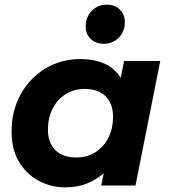

<svg xmlns="http://www.w3.org/2000/svg" viewBox="-20 -801 730 829"><path d="M262 8Q200 8 147 -20.5Q94 -49 62 -102.5Q30 -156 30 -233Q30 -323 69.5 -394Q109 -465 176.5 -505.5Q244 -546 327 -546Q386 -546 430.5 -526.5Q475 -507 501 -465L516 -538H672L565 0H417L428 -53Q395 -24 353.5 -8Q312 8 262 8ZM310 -121Q356 -121 391.5 -143.5Q427 -166 447.5 -205.5Q468 -245 468 -298Q468 -353 436 -385Q404 -417 345 -417Q299 -417 263.5 -394.5Q228 -372 207.5 -332.5Q187 -293 187 -240Q187 -185 219 -153Q251 -121 310 -121ZM429 -612Q393 -612 371.5 -633Q350 -654 350 -686Q350 -728 376.5 -754.5Q403 -781 441 -781Q476 -781 497.5 -759.5Q519 -738 519 -706Q519 -664 492.5 -638Q466 -612 429 -612Z"/></svg>

Font: Montserrat
Style: Bold Italic
Weight: 700
Italic angle: -11.3°
Designer: Julieta Ulanovsky
Foundry: Julieta Ulanovsky
Version: Version 9.000; ttfautohint (v1.8.4.7-5d5b)